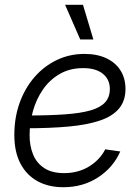

<svg xmlns="http://www.w3.org/2000/svg" viewBox="-20 -762 578 792"><path d="M241.2 10.3Q180.2 10.3 134.8 -14.6Q89.4 -39.6 64.2 -87.6Q39.1 -135.7 39.1 -205.6Q39.1 -276.4 60.8 -337.2Q82.5 -397.9 121.8 -443.4Q161.1 -488.8 213.9 -514.2Q266.6 -539.6 328.1 -539.6Q380.9 -539.6 418.7 -521.7Q456.5 -503.9 477.1 -471.4Q497.6 -439 497.6 -395Q497.6 -346.2 471.2 -314.5Q444.8 -282.7 392.6 -264.9Q340.3 -247.1 263.4 -240Q186.5 -232.9 85.4 -232.9L93.3 -285.6Q183.6 -285.6 248 -290.3Q312.5 -294.9 353.3 -306.6Q394 -318.4 413.6 -339.8Q433.1 -361.3 433.1 -395Q433.1 -434.1 404.5 -457.5Q376 -481 322.8 -481Q268.1 -481 226.6 -457Q185.1 -433.1 157.5 -393.3Q129.9 -353.5 116 -304.2Q102.1 -254.9 102.1 -204.1Q102.1 -159.7 116.7 -124.3Q131.3 -88.9 162.8 -68.4Q194.3 -47.9 244.6 -47.9Q302.2 -47.9 346.9 -75Q391.6 -102.1 414.1 -146L476.1 -137.2Q447.3 -71.3 384.8 -30.5Q322.3 10.3 241.2 10.3ZM311 -599.1 248.5 -742.2H322.3L365.2 -599.1Z"/></svg>

Font: Inter 24pt Light
Style: Italic
Weight: 300
Italic angle: -9.3988°
Designer: Rasmus Andersson
Foundry: rsms
Version: Version 4.001;git-66647c0bb